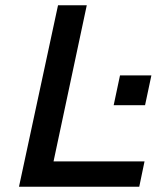

<svg xmlns="http://www.w3.org/2000/svg" viewBox="-20 -708 632 728"><path d="M411 -309 435 -422H554L530 -309ZM52 0 200 -688H309L183 -96H528L508 0Z"/></svg>

Font: Saira SemiExpanded Medium
Style: Italic
Weight: 500
Width: 6
Italic angle: -12°
Designer: Hector Gatti with collaboration of the Omnibus-Type team
Foundry: Omnibus-Type
Version: Version 1.101